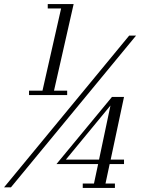

<svg xmlns="http://www.w3.org/2000/svg" viewBox="-37 -826 698 949"><path d="M106.5 -378V-356H295V-378H230L327 -806H199V-784H265L173 -378ZM601.5 -650 -17 100H17L635.5 -650ZM531 81H484.5L505 -15H576V-37H510L576 -347H516.5L242 -15H448L427.5 81H372V103H531ZM288.5 -37 509 -304.5 452.5 -37Z"/></svg>

Font: Bodoni* 06pt
Style: Italic
Weight: 400
Italic angle: -13°
Version: Version 2.3